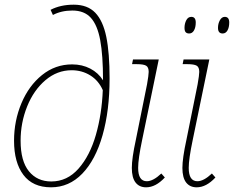

<svg xmlns="http://www.w3.org/2000/svg" viewBox="-20 -790 999 820"><path d="M40 -189Q40 -274 71.5 -349Q103 -424 159.5 -469.5Q216 -515 288 -515Q331 -515 365.5 -497Q400 -479 420 -447Q420 -554 408 -618.5Q396 -683 368 -714Q340 -745 289 -745Q242 -745 206 -726L196 -748Q238 -770 295 -770Q354 -770 387 -735.5Q420 -701 434 -632.5Q448 -564 448 -455Q448 -318 418 -212.5Q388 -107 331.5 -48.5Q275 10 198 10Q120 10 80 -43Q40 -96 40 -189ZM419 -405Q401 -446 365.5 -468Q330 -490 286 -490Q224 -490 174 -447.5Q124 -405 96 -335.5Q68 -266 68 -189Q68 -102 103.5 -58.5Q139 -15 199 -15Q267 -15 315.5 -70Q364 -125 389.5 -214Q415 -303 419 -405Z M543 -73Q543 -114 560 -192L608 -430Q615 -470 615 -483Q615 -503 604 -509.5Q593 -516 564 -516H544L548 -536H658L587 -192Q570 -111 570 -73Q570 -16 607 -16Q634 -16 669 -49L684 -32Q645 10 604 10Q575 10 559 -10.5Q543 -31 543 -73Z M759 -73Q759 -114 776 -192L824 -430Q831 -470 831 -483Q831 -503 820 -509.5Q809 -516 780 -516H760L764 -536H874L803 -192Q786 -111 786 -73Q786 -16 823 -16Q850 -16 885 -49L900 -32Q861 10 820 10Q791 10 775 -10.5Q759 -31 759 -73ZM768 -671Q768 -689 775.5 -703.5Q783 -718 797 -718Q816 -718 816 -694Q816 -673 808.5 -660Q801 -647 788 -647Q778 -647 773 -652.5Q768 -658 768 -671ZM911 -671Q911 -689 919 -703.5Q927 -718 940 -718Q959 -718 959 -694Q959 -673 951.5 -660Q944 -647 931 -647Q911 -647 911 -671Z"/></svg>

Font: Noto Serif NarrowThin
Style: Italic
Weight: 250
Width: 4
Italic angle: -12°
Designer: Monotype Design Team
Foundry: Monotype Imaging Inc.
Version: Version 1.001